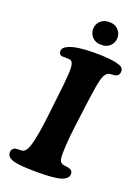

<svg xmlns="http://www.w3.org/2000/svg" viewBox="-169 -975 773 1058"><g transform="rotate(20 218.0 -445.5)"><path d="M276.4 -902.3H281.7H286.6Q314.5 -902.3 333.7 -883.1Q353 -863.8 353 -835.9Q353 -808.1 333.7 -788.8Q314.5 -769.5 286.6 -769.5Q283.2 -769.5 281.7 -770Q279.8 -769.5 276.4 -769.5Q248.5 -769.5 229.2 -788.8Q210 -808.1 210 -835.9Q210 -863.8 229.2 -883.1Q248.5 -902.3 276.4 -902.3ZM141.6 -309.6 156.7 -443.4Q169.4 -548.8 168.5 -588.4Q167.5 -627.9 149.4 -633.8Q140.1 -636.2 121.3 -635.7Q102.5 -635.3 97.7 -636.7Q82 -641.1 82 -661.1Q82 -682.1 113.8 -695.3Q160.6 -715.8 264.2 -715.8Q363.8 -715.8 403.8 -702.1Q436 -694.3 436 -668.9Q436 -646 416.5 -639.2Q410.2 -636.2 394 -636Q377.9 -635.7 368.7 -630.4Q352.5 -621.6 342.5 -585.4Q332.5 -549.3 319.8 -451.7L300.3 -301.3Q291.5 -237.8 288.3 -179Q285.2 -120.1 288.6 -104Q292 -84.5 305.2 -78.6Q314.5 -74.7 328.9 -73.5Q343.3 -72.3 348.6 -70.3Q369.1 -64 369.1 -43Q369.1 -27.3 355.2 -15.9Q341.3 -4.4 318.8 1Q277.8 10.7 186.5 10.7Q86.9 10.7 49.8 -0.5Q11.2 -11.7 11.2 -40.5Q11.2 -61 29.3 -68.8Q37.1 -71.8 52.7 -71.5Q68.4 -71.3 77.1 -73.7Q94.7 -80.1 106 -112.3Q125 -166 141.6 -309.6Z"/></g></svg>

Font: Cooper*
Style: Bold Italic
Weight: 700
Italic angle: -7°
Designer: Owen Earl
Foundry: indestructible type*
Version: Version 0.001